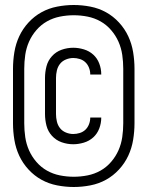

<svg xmlns="http://www.w3.org/2000/svg" viewBox="-20 -709 590 768"><path d="M273 -132Q249 -132 226.5 -140Q204 -148 188 -165.5Q172 -183 166 -206Q160 -229 160 -253V-397Q160 -421 166 -444Q172 -467 188 -484.5Q204 -502 226.5 -510Q249 -518 273 -518Q294 -518 315.5 -511.5Q337 -505 353 -490.5Q369 -476 377 -455Q385 -434 385 -412V-411H341V-412Q341 -425 336 -438Q331 -451 321.5 -460Q312 -469 299 -473Q286 -477 273 -477Q258 -477 243.5 -471Q229 -465 220 -453.5Q211 -442 207.5 -427Q204 -412 204 -397V-253Q204 -238 207.5 -223Q211 -208 220 -196.5Q229 -185 243.5 -179Q258 -173 273 -173Q286 -173 299 -177Q312 -181 321.5 -190Q331 -199 336 -212Q341 -225 341 -238V-239H385V-238Q385 -216 377 -195Q369 -174 353 -159.5Q337 -145 315.5 -138.5Q294 -132 273 -132ZM275 39Q242 39 208.5 32.5Q175 26 146 10Q117 -6 94 -31Q71 -56 57 -86Q43 -116 37.5 -149.5Q32 -183 32 -216V-434Q32 -467 37.5 -500.5Q43 -534 57 -564Q71 -594 94 -619Q117 -644 146 -660Q175 -676 208.5 -682.5Q242 -689 275 -689Q308 -689 341.5 -682.5Q375 -676 404 -660Q433 -644 456 -619Q479 -594 493 -564Q507 -534 512.5 -500.5Q518 -467 518 -434V-216Q518 -183 512.5 -149.5Q507 -116 493 -86Q479 -56 456 -31Q433 -6 404 10Q375 26 341.5 32.5Q308 39 275 39ZM275 -2Q303 -2 330.5 -7.5Q358 -13 382 -26.5Q406 -40 424.5 -61.5Q443 -83 454 -108Q465 -133 469 -160.5Q473 -188 473 -216V-434Q473 -462 469 -489.5Q465 -517 454 -542Q443 -567 424.5 -588.5Q406 -610 382 -623.5Q358 -637 330.5 -642.5Q303 -648 275 -648Q247 -648 219.5 -642.5Q192 -637 168 -623.5Q144 -610 125.5 -588.5Q107 -567 96 -542Q85 -517 81 -489.5Q77 -462 77 -434V-216Q77 -188 81 -160.5Q85 -133 96 -108Q107 -83 125.5 -61.5Q144 -40 168 -26.5Q192 -13 219.5 -7.5Q247 -2 275 -2Z"/></svg>

Font: Lode Dark Term
Style: Regular
Weight: 400
Monospace: yes
Designer: Belleve Invis
Foundry: Belleve Invis
Version: Version 29.2.0